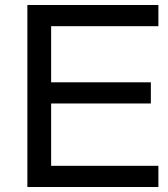

<svg xmlns="http://www.w3.org/2000/svg" viewBox="-20 -750 673 770"><path d="M89.8 0V-730H185.1H615.2V-645H185.1V-419.9H585V-335H185.1V-85H615.2V0H185.1Z"/></svg>

Font: Miedinger*
Style: Book
Weight: 400
Version: Version 001.000